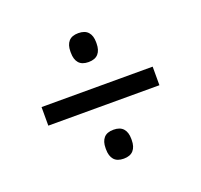

<svg xmlns="http://www.w3.org/2000/svg" viewBox="-87 -634 676 645"><g transform="rotate(-20 250.5 -311.5)"><path d="M449 -277.8H51.8V-344.2H449ZM252.5 -86.8Q229.1 -86.8 217.9 -99.8Q206.7 -112.7 206.7 -136.5V-141.1Q206.7 -164.5 217.9 -177.4Q229.1 -190.2 252.5 -190.2Q275.8 -190.2 287.2 -177.4Q298.6 -164.5 298.6 -141.1V-136.5Q298.6 -112.7 287.2 -99.8Q275.8 -86.8 252.5 -86.8ZM252.5 -432.2Q229.1 -432.2 217.9 -445.1Q206.7 -458 206.7 -481.9V-486.5Q206.7 -509.9 217.9 -522.7Q229.1 -535.5 252.5 -535.5Q275.8 -535.5 287.2 -522.7Q298.6 -509.9 298.6 -486.5V-481.9Q298.6 -458 287.2 -445.1Q275.8 -432.2 252.5 -432.2Z"/></g></svg>

Font: Anek Kannada Medium
Style: Regular
Weight: 500
Designer: Vaishnavi Murthy, Maithili Shingre (Kannada) & Yesha Goshar (Latin)
Foundry: Ek Type
Version: Version 1.003